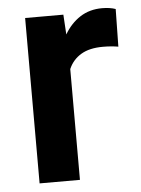

<svg xmlns="http://www.w3.org/2000/svg" viewBox="-44 -574 449 611"><g transform="rotate(-5 180.0 -269.0)"><path d="M347.7 -531.7 345.7 -411.6Q323.2 -415.5 296.4 -415.5Q253.4 -415.5 226.6 -399.4Q199.7 -383.3 187 -354V0H58.1V-528.3H180.2L184.1 -464.8Q204.1 -499 234.4 -518.6Q264.6 -538.1 304.7 -538.1Q329.6 -538.1 347.7 -531.7Z"/></g></svg>

Font: Vazirmatn RD UI SemiBold
Style: Regular
Weight: 600
Designer: Saber Rastikerdar
Foundry: Saber Rastikerdar
Version: Version 33.003